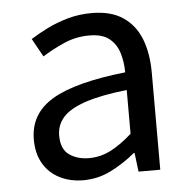

<svg xmlns="http://www.w3.org/2000/svg" viewBox="-45 -602 654 660"><g transform="rotate(-5 281.5 -272.0)"><path d="M217 13Q172 13 136 -5Q100 -23 79.5 -57.5Q59 -92 59 -141Q59 -230 138.5 -277.5Q218 -325 392 -344Q392 -379 382.5 -410.5Q373 -442 349 -461.5Q325 -481 280 -481Q233 -481 191.5 -462.5Q150 -444 117 -423L82 -486Q107 -502 140 -518.5Q173 -535 212 -546Q251 -557 295 -557Q361 -557 402.5 -529Q444 -501 463.5 -451.5Q483 -402 483 -334V0H408L400 -65H397Q359 -33 313.5 -10Q268 13 217 13ZM243 -61Q282 -61 317.5 -79Q353 -97 392 -132V-283Q301 -273 247 -254.5Q193 -236 170 -209.5Q147 -183 147 -147Q147 -100 175 -80.5Q203 -61 243 -61Z"/></g></svg>

Font: Farlight84_Sys_V01
Style: Regular
Weight: 400
Designer: Ryoko NISHIZUKA  (kana, bopomofo & ideographs); Paul D. Hunt (Latin, Greek & Cyrillic); Sandoll Communications , Soo-you
Foundry: Adobe
Version: Version 2.004;October 29, 2024;FontCreator 14.0.0.2814 64-bi